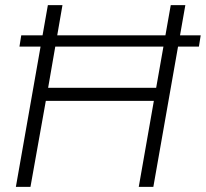

<svg xmlns="http://www.w3.org/2000/svg" viewBox="-20 -730 804 750"><path d="M42 0 167 -710H224L168 -387H590L647 -710H704L579 0H522L581 -336H159L99 0ZM56 -548 63 -592H764L757 -548Z"/></svg>

Font: Livvic Light
Style: Italic
Weight: 300
Italic angle: -10°
Designer: Jacques Le Bailly, Baron von Fonthausen
Version: Version 1.001; ttfautohint (v1.8.2)